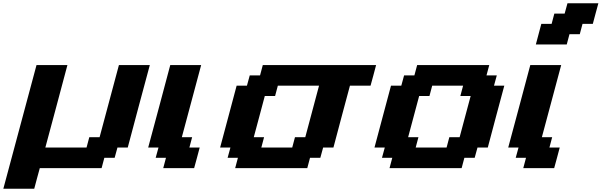

<svg xmlns="http://www.w3.org/2000/svg" viewBox="-54 -1020 3650 1165"><path d="M-33.7 125H153.8Q159.2 104 170.4 62.5Q181.6 21 187.5 0H562.5L579.1 -62.5H641.6L658.7 -125H721.2Q743.2 -208.5 787.8 -375.2Q832.5 -542 855 -625H667.5L550.3 -187.5H487.8L471.2 -125H221.2Q243.7 -208 288.3 -375Q333 -542 355 -625H167.5Q133.8 -500 66.9 -250Q0 0 -33.7 125Z M936.5 0H1124Q1129.9 -21 1141.1 -62.5Q1152.3 -104 1157.7 -125H1095.2L1111.8 -187.5H1049.3L1166.5 -625H979Q957 -542 912.4 -375Q867.7 -208 845.2 -125H907.7L890.6 -62.5H953.1Z M1373 0H1810.5L1827.1 -62.5H1889.6L1906.7 -125H1969.2Q1985.8 -187.5 2019 -312.5Q2052.2 -437.5 2069.3 -500H2194.3Q2200.2 -520.5 2211.4 -562.3Q2222.7 -604 2228 -625H1540.5L1523.9 -562.5H1461.4L1444.3 -500H1381.8Q1365.2 -437.5 1331.8 -312.5Q1298.3 -187.5 1281.7 -125H1344.2L1327.1 -62.5H1389.6ZM1719.2 -125H1531.7L1548.3 -187.5H1485.8Q1497.1 -229 1519.3 -312.3Q1541.5 -395.5 1552.7 -437.5H1615.2L1631.8 -500H1881.8L1798.3 -187.5H1735.8Z M2309.6 0H2747.1L2763.7 -62.5H2826.2L2843.3 -125H2905.8Q2922.4 -187.5 2955.6 -312.5Q2988.8 -437.5 3005.9 -500H2943.4L2960.4 -562.5H2897.9L2914.6 -625H2477.1L2460.4 -562.5H2397.9L2380.9 -500H2318.4Q2301.8 -437.5 2268.3 -312.5Q2234.9 -187.5 2218.3 -125H2280.8L2263.7 -62.5H2326.2ZM2655.8 -125H2468.3L2484.9 -187.5H2422.4Q2433.6 -229 2455.8 -312.3Q2478 -395.5 2489.3 -437.5H2551.8L2568.4 -500H2755.9L2739.3 -437.5H2801.8Q2790.5 -396 2768.3 -312.5Q2746.1 -229 2734.9 -187.5H2672.4Z M3121.1 0H3308.6Q3314.5 -21 3325.7 -62.5Q3336.9 -104 3342.3 -125H3279.8L3296.4 -187.5H3233.9L3351.1 -625H3163.6Q3141.6 -542 3096.9 -375Q3052.2 -208 3029.8 -125H3092.3L3075.2 -62.5H3137.7ZM3197.3 -750H3384.8L3401.4 -812.5H3463.9L3480.5 -875H3543Q3548.3 -895.5 3559.6 -937.3Q3570.8 -979 3576.7 -1000H3389.2L3372.1 -937.5H3309.6L3293 -875H3230.5Q3225.1 -854 3213.9 -812.5Q3202.6 -771 3197.3 -750Z"/></svg>

Font: Faithful 32x
Style: SemiboldOblique
Weight: 400
Foundry: Faithful Resource Pack
Version: Version 1.0; January 27, 2023